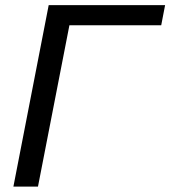

<svg xmlns="http://www.w3.org/2000/svg" viewBox="-20 -708 646 728"><path d="M606 -688.5 591.3 -612.3H243.2L124 -0.5H30.8L164.6 -688.5Z"/></svg>

Font: Liberation Sans
Style: Italic
Weight: 400
Italic angle: -12°
Designer: Steve Matteson
Foundry: Ascender Corporation
Version: Version 2.1.5